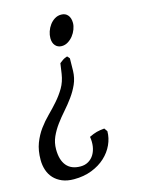

<svg xmlns="http://www.w3.org/2000/svg" viewBox="-118 -519 625 843"><g transform="rotate(-15 194.5 -97.5)"><path d="M171.9 -366.2Q171.9 -380.9 177 -396.2Q182.1 -411.6 191.7 -424.6Q201.2 -437.5 214.4 -445.8Q227.5 -454.1 244.1 -454.1Q263.7 -454.1 274.4 -440.9Q285.2 -427.7 285.2 -405.8Q285.2 -392.1 279.5 -377Q273.9 -361.8 263.9 -349.1Q253.9 -336.4 240.5 -328.1Q227.1 -319.8 211.9 -319.8Q193.8 -319.8 182.9 -332.3Q171.9 -344.7 171.9 -366.2ZM308.1 92.8Q308.1 124 294.4 153.8Q280.8 183.6 255.4 207Q230 230.5 193.8 244.6Q157.7 258.8 112.8 258.8Q82 258.8 59.3 249.3Q36.6 239.7 21.7 223.6Q6.8 207.5 -0.5 185.8Q-7.8 164.1 -7.8 139.2Q-7.8 96.2 4.6 63.7Q17.1 31.2 36.1 5.1Q55.2 -21 77.9 -43.5Q100.6 -65.9 121.3 -89.6Q142.1 -113.3 158 -140.1Q173.8 -167 179.2 -202.1L186 -249Q195.3 -256.3 202.4 -261.2Q209.5 -266.1 222.2 -270L231.9 -258.8L231 -202.1Q230 -169.4 217.8 -142.1Q205.6 -114.7 187.5 -89.8Q169.4 -64.9 148.9 -41.7Q128.4 -18.6 110.8 5.4Q93.3 29.3 81.5 55.4Q69.8 81.5 69.8 111.8Q69.8 160.2 91.3 186Q112.8 211.9 154.8 211.9Q175.3 211.9 190.9 202.6Q206.5 193.4 216.1 177.5Q225.6 161.6 228.8 140.9Q231.9 120.1 228 97.2Q238.3 92.3 246.3 89.1Q254.4 85.9 262.5 83.7Q270.5 81.5 279.1 80.3Q287.6 79.1 297.9 78.1Z"/></g></svg>

Font: Gentium Plus Am
Style: Italic
Weight: 400
Italic angle: -8°
Designer: J. Victor Gaultney, Annie Olsen, Iska Routamaa, Becca Hirsbrunner
Foundry: SIL International
Version: Version 5.000